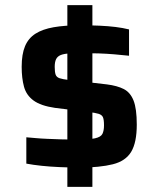

<svg xmlns="http://www.w3.org/2000/svg" viewBox="-20 -716 616 744"><path d="M284 -66Q247 -67 211 -68.5Q175 -70 141.5 -73.5Q108 -77 82 -82V-184Q96 -183 117 -181Q138 -179 163.5 -178Q189 -177 217 -176Q245 -175 274 -175Q325 -175 348 -180Q371 -185 377 -197.5Q383 -210 383 -230Q383 -252 379 -261.5Q375 -271 362 -275Q349 -279 323 -282L193 -298Q138 -306 110 -326.5Q82 -347 73 -380Q64 -413 64 -457Q64 -506 77 -537Q90 -568 117.5 -585.5Q145 -603 188 -610.5Q231 -618 291 -618Q331 -618 365 -616.5Q399 -615 427.5 -611.5Q456 -608 480 -602V-500Q453 -503 423 -505.5Q393 -508 363 -509Q333 -510 305 -510Q273 -510 251 -509Q229 -508 216 -503Q203 -498 197.5 -487Q192 -476 192 -457Q192 -437 195.5 -427Q199 -417 210.5 -413Q222 -409 247 -406L394 -389Q434 -384 459.5 -371Q485 -358 497.5 -326.5Q510 -295 510 -233Q510 -164 488.5 -128Q467 -92 417.5 -79.5Q368 -67 284 -66ZM241 8V-696H338V8Z"/></svg>

Font: Saira SemiExpanded SemiBold
Style: Regular
Weight: 600
Width: 6
Designer: Hector Gatti with collaboration of the Omnibus-Type team
Foundry: Omnibus-Type
Version: Version 1.101